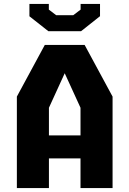

<svg xmlns="http://www.w3.org/2000/svg" viewBox="-20 -959 660 979"><path d="M66 0H229.5V-151.5H390.5V0H554V-466.5L411.5 -730H208.5L66 -466.5ZM130 -876 226.5 -800H393.5L490 -876.5V-939H391V-910L353.5 -881.5H266.5L229 -910V-939H130ZM229.5 -268.5V-409.5L310 -585.5L390.5 -409.5V-268.5Z"/></svg>

Font: Monaspace Krypton ExtraBold
Style: Regular
Weight: 800
Designer: Riley Cran & the Lettermatic Team
Foundry: Lettermatic
Version: Version 1.101 (Monaspace Krypton)